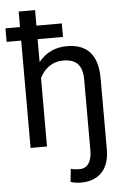

<svg xmlns="http://www.w3.org/2000/svg" viewBox="-75 -794 687 1052"><g transform="rotate(-5 269.0 -268.5)"><path d="M298.3 -590.3H158.7V-464.4Q218.8 -538.1 314.9 -538.1Q482.4 -538.1 483.9 -349.1V43.5Q483.9 126.5 442.4 169.9Q400.9 213.4 326.7 213.4Q296.9 213.4 270.5 204.6L277.8 132.8Q294.9 139.2 326.7 139.2Q358.4 139.2 376 113.8Q393.6 88.4 393.6 43.5V-347.2Q393.6 -405.8 367.9 -433.6Q342.3 -461.4 287.6 -461.4Q243.7 -461.4 210.4 -438Q177.2 -414.6 158.7 -376.5V0H68.4V-590.3H-11.7V-664.6H68.4V-750H158.7V-664.6H298.3Z"/></g></svg>

Font: MAUL
Style: Regular
Weight: 400
Designer: MAUL
Version: Version 1.0; 2020; ttfautohint (v1.8.3)